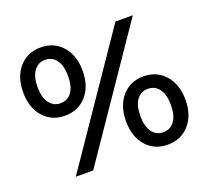

<svg xmlns="http://www.w3.org/2000/svg" viewBox="-122 -858 1104 1016"><g transform="rotate(-20 430.0 -350.0)"><path d="M200 -323Q125 -323 79 -375.5Q33 -428 33 -515Q33 -601 79 -654Q125 -707 200 -707Q275 -707 321.5 -654.5Q368 -602 368 -515Q368 -428 321.5 -375.5Q275 -323 200 -323ZM659 7Q584 7 538 -45.5Q492 -98 492 -185Q492 -271 538 -324Q584 -377 659 -377Q734 -377 780.5 -324Q827 -271 827 -185Q827 -98 780.5 -45.5Q734 7 659 7ZM142 0 620 -700H718L240 0ZM200 -393Q240 -393 263 -424.5Q286 -456 286 -515Q286 -574 263 -605.5Q240 -637 200 -637Q161 -637 137.5 -605Q114 -573 114 -515Q114 -457 137.5 -425Q161 -393 200 -393ZM659 -63Q699 -63 722 -95Q745 -127 745 -185Q745 -243 722 -275Q699 -307 659 -307Q619 -307 596 -275.5Q573 -244 573 -185Q573 -126 596 -94.5Q619 -63 659 -63Z"/></g></svg>

Font: Montserrat SemiBold
Style: Regular
Weight: 600
Designer: Julieta Ulanovsky
Foundry: Julieta Ulanovsky
Version: Version 9.000; ttfautohint (v1.8.4.7-5d5b)